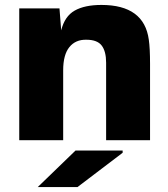

<svg xmlns="http://www.w3.org/2000/svg" viewBox="-20 -568 680 778"><path d="M391 -548Q564 -548 583 -407Q588 -373 588 -309V0H410V-314Q410 -360 392 -383.5Q374 -407 330 -407Q286 -408 261 -377Q236 -346 236 -283V0H58V-534H221L228 -445Q242 -502 282.5 -525Q323 -548 391 -548ZM133 190 286 42H477V51L294 190Z"/></svg>

Font: Nacelle Heavy
Style: Regular
Weight: 800
Designer: Sora Sagano
Foundry: Sora Sagano
Version: Version 1.000;FEAKit 1.0